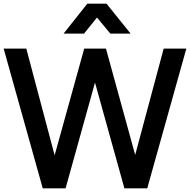

<svg xmlns="http://www.w3.org/2000/svg" viewBox="-33 -1021 1040 1051"><path d="M-13 -755H111L266 -171L428 -755H547L707 -173L863 -755H987L773 10H648L487 -569L326 10H201ZM445 -1001H550L682 -837H571L498 -925L427 -837H315Z"/></svg>

Font: BLUETTI 2.0 Medium
Style: Italic
Weight: 500
Designer: Stijn de Vries
Foundry: tokotype
Version: Version 2.005;October 31, 2023;FontCreator 14.0.0.2814 64-bi